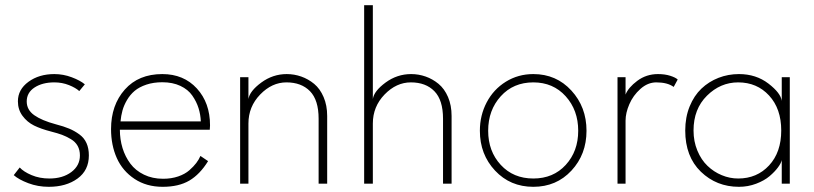

<svg xmlns="http://www.w3.org/2000/svg" viewBox="-20 -708 3136 740"><path d="M189.5 -422.5Q224 -422.5 256.5 -410.2Q289 -398 307 -383L285.5 -357Q272 -369.5 245.8 -380Q219.5 -390.5 189.5 -390.5Q143.5 -390.5 113.2 -370.8Q83 -351 83 -317Q83 -284.5 112 -264Q141 -243.5 195 -229Q226 -221 246.8 -212.2Q267.5 -203.5 286 -190Q304.5 -176.5 313.5 -156.2Q322.5 -136 322.5 -109Q322.5 -51.5 278.8 -19.8Q235 12 168 12Q126 12 89 -2Q52 -16 33 -33L56 -62.5Q71 -46 101.8 -33Q132.5 -20 170.5 -20Q221.5 -20 254.8 -44.8Q288 -69.5 288 -109Q288 -130 279.2 -145.8Q270.5 -161.5 252.8 -172Q235 -182.5 218.8 -188.5Q202.5 -194.5 177 -201Q138 -211 111.2 -224.2Q84.5 -237.5 66.8 -261.5Q49 -285.5 49 -317.5Q49 -363 89.8 -392.8Q130.5 -422.5 189.5 -422.5Z M442 -208Q442 -171 452.2 -137.5Q462.5 -104 482.5 -77.2Q502.5 -50.5 535 -34.8Q567.5 -19 608.5 -19Q640.5 -19 666.8 -28Q693 -37 709.8 -51.8Q726.5 -66.5 736.5 -79.8Q746.5 -93 752.5 -107L782 -87Q750.5 -36 709.8 -12Q669 12 607 12Q544.5 12 498.5 -18.5Q452.5 -49 430.2 -98.8Q408 -148.5 408 -210.5Q408 -303 461 -362.8Q514 -422.5 605.5 -422.5Q688 -422.5 738.8 -367Q789.5 -311.5 789.5 -225Q789.5 -222 789 -216.2Q788.5 -210.5 788.5 -208ZM754 -240Q753 -266.5 745.2 -291.2Q737.5 -316 721.2 -339.5Q705 -363 675.2 -377Q645.5 -391 605.5 -391Q571.5 -391 544 -381.8Q516.5 -372.5 499 -357.8Q481.5 -343 469.5 -322.5Q457.5 -302 452 -282Q446.5 -262 444.5 -240Z M1085 -422.5Q1114 -422.5 1141 -413Q1168 -403.5 1190.8 -384.8Q1213.5 -366 1227.2 -334Q1241 -302 1241 -261V0H1208V-250.5Q1208 -322.5 1174.8 -356.5Q1141.5 -390.5 1084 -390.5Q1028 -390.5 982.8 -343.8Q937.5 -297 937.5 -232V0H905.5V-410.5H937.5V-326.5Q942.5 -357 987 -389.8Q1031.5 -422.5 1085 -422.5Z M1564.5 -422.5Q1593.5 -422.5 1620.5 -413Q1647.5 -403.5 1670.2 -384.8Q1693 -366 1706.8 -334Q1720.5 -302 1720.5 -261V0H1687.5V-250.5Q1687.5 -322.5 1654.2 -356.5Q1621 -390.5 1563.5 -390.5Q1507.5 -390.5 1462.2 -343.8Q1417 -297 1417 -232V0H1383.5V-688H1417V-326.5Q1421.5 -357 1466 -389.8Q1510.5 -422.5 1564.5 -422.5Z M1829.5 -204Q1829.5 -263.5 1855.8 -313.5Q1882 -363.5 1929.5 -393Q1977 -422.5 2035.5 -422.5Q2124 -422.5 2182.2 -359Q2240.5 -295.5 2240.5 -204Q2240.5 -113 2182.5 -50.5Q2124.5 12 2035.5 12Q1946.5 12 1888 -50.5Q1829.5 -113 1829.5 -204ZM2208.5 -204Q2208.5 -283.5 2160.2 -337Q2112 -390.5 2035.5 -390.5Q1958.5 -390.5 1910 -337Q1861.5 -283.5 1861.5 -204Q1861.5 -125 1910 -72.5Q1958.5 -20 2035.5 -20Q2112.5 -20 2160.5 -72.5Q2208.5 -125 2208.5 -204Z M2391 0H2360V-410.5H2391V-343.5Q2401.5 -370.5 2436.2 -396.5Q2471 -422.5 2516 -422.5Q2542.5 -422.5 2563 -416Q2583.5 -409.5 2592 -401.5L2576.5 -373Q2552.5 -390.5 2509.5 -390.5Q2476.5 -390.5 2448.2 -365.2Q2420 -340 2405.5 -306.2Q2391 -272.5 2391 -243Z M2993 0V-91Q2990.5 -79 2978.2 -62.5Q2966 -46 2946 -29Q2926 -12 2894.5 0Q2863 12 2828 12Q2741.5 12 2681.2 -46.2Q2621 -104.5 2621 -205Q2621 -256 2638 -297.8Q2655 -339.5 2683.5 -366.5Q2712 -393.5 2749.2 -408Q2786.5 -422.5 2828 -422.5Q2894 -422.5 2941.8 -385.8Q2989.5 -349 2993 -319V-410.5H3024V0ZM2653 -205Q2653 -163 2667.8 -127.5Q2682.5 -92 2706.8 -68.8Q2731 -45.5 2761.8 -32.8Q2792.5 -20 2825 -20Q2897.5 -20 2944.2 -70.5Q2991 -121 2991 -205Q2991 -289 2944.2 -339.8Q2897.5 -390.5 2825 -390.5Q2756.5 -390.5 2704.8 -339.2Q2653 -288 2653 -205Z"/></svg>

Font: League Spartan ExtraLight
Style: Regular
Weight: 200
Foundry: The League of Moveable Type
Version: Version 2.002